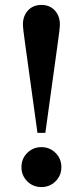

<svg xmlns="http://www.w3.org/2000/svg" viewBox="-20 -747 336 779"><path d="M132 -208 83 -562Q73 -632 73 -648Q73 -682 93.5 -704.5Q114 -727 148 -727Q182 -727 202.5 -704.5Q223 -682 223 -648Q223 -632 213 -562L164 -208ZM90.5 -11.5Q67 -35 67 -69Q67 -103 90.5 -126.5Q114 -150 148 -150Q182 -150 205.5 -126.5Q229 -103 229 -69Q229 -35 205.5 -11.5Q182 12 148 12Q114 12 90.5 -11.5Z"/></svg>

Font: Justus
Style: Bold
Weight: 700
Version: Version 001.001